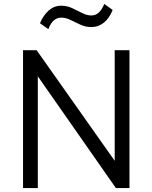

<svg xmlns="http://www.w3.org/2000/svg" viewBox="-20 -955 774 975"><path d="M97 0V-700H166L562.5 -138.5V-700H637.5V0H568.5L172 -567.5V0ZM225.5 -807 183 -837Q200 -877.5 227.5 -901.8Q255 -926 291 -926Q320.5 -926 346.8 -913.5Q373 -901 397.2 -888.8Q421.5 -876.5 444.5 -876.5Q466.5 -876.5 482.5 -892Q498.5 -907.5 509.5 -935L552 -904.5Q536 -863 507.8 -840.2Q479.5 -817.5 444.5 -817.5Q415 -817.5 388.8 -829.5Q362.5 -841.5 338.2 -853.5Q314 -865.5 291 -865.5Q269.5 -865.5 253.2 -851.2Q237 -837 225.5 -807Z"/></svg>

Font: Geologica Thin Roman ExtraLight
Style: Regular
Weight: 250
Version: Version 1.010;gftools[0.9.28]